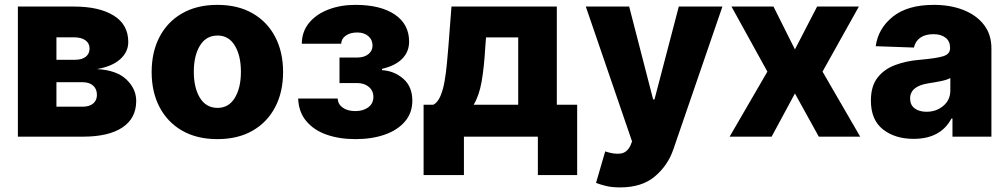

<svg xmlns="http://www.w3.org/2000/svg" viewBox="-20 -573 4228 805"><path d="M55 0V-545.5H290.5Q396 -545.5 456.9 -507.6Q517.8 -469.8 517.8 -397Q517.8 -354.8 483.5 -324.4Q449.2 -294 386.4 -283.4Q469.5 -278.8 510.3 -239.5Q551.1 -200.3 551.1 -149.9Q551.1 -77.4 493.4 -38.7Q435.7 0 327.1 0ZM216.6 -125.7H327.1Q354.4 -125.7 370.4 -138.8Q386.4 -152 386.4 -175.1Q386.4 -199.9 370.4 -214.1Q354.4 -228.3 327.1 -228.3H216.6ZM216.6 -322.4H295.1Q323.5 -322.4 339.5 -335Q355.5 -347.7 355.5 -370Q355.5 -391.7 338.1 -404.1Q320.7 -416.5 290.5 -416.5H216.6Z M891.3 10.3Q805.8 10.3 744 -25Q682.2 -60.4 649 -123.8Q615.8 -187.1 615.8 -271Q615.8 -355.1 649 -418.5Q682.2 -481.9 744 -517.2Q805.8 -552.6 891.3 -552.6Q977.3 -552.6 1038.9 -517.2Q1100.5 -481.9 1133.7 -418.5Q1166.9 -355.1 1166.9 -271Q1166.9 -187.1 1133.7 -123.8Q1100.5 -60.4 1038.9 -25Q977.3 10.3 891.3 10.3ZM892.4 -120.7Q938.9 -120.7 964.5 -162.6Q990.1 -204.5 990.1 -272Q990.1 -339.8 964.5 -381.9Q938.9 -424 892.4 -424Q844.1 -424 818.4 -381.9Q792.6 -339.8 792.6 -272Q792.6 -204.5 818.4 -162.6Q844.1 -120.7 892.4 -120.7Z M1230.1 -159.8H1396Q1396.7 -136 1417.1 -121.6Q1437.5 -107.2 1469.8 -107.2Q1502.5 -107.2 1524 -123Q1545.5 -138.8 1545.5 -166.9Q1545.5 -192.5 1526.5 -208.6Q1507.5 -224.8 1476.9 -224.8H1403.4V-331.7H1476.9Q1507.1 -331.7 1524.5 -345.9Q1541.9 -360.1 1541.9 -381.7Q1541.9 -406.2 1524.3 -421.5Q1506.7 -436.8 1477.6 -436.8Q1448.5 -436.8 1429.9 -423.7Q1411.2 -410.5 1410.5 -389.6H1245.4Q1245.7 -440.3 1275.7 -476.9Q1305.8 -513.5 1356.7 -533Q1407.7 -552.6 1470.2 -552.6Q1575.3 -552.6 1635.3 -512.1Q1695.3 -471.6 1695.3 -398.4Q1695.3 -355.8 1666 -326.3Q1636.7 -296.9 1581.7 -284.4V-278.8Q1632.8 -275.9 1670.8 -242.9Q1708.8 -209.9 1708.8 -150.9Q1708.8 -100.1 1678.1 -63.9Q1647.4 -27.7 1593.6 -8.7Q1539.8 10.3 1470.2 10.3Q1402.3 10.3 1348.7 -8.7Q1295.1 -27.7 1263.7 -65.7Q1232.2 -103.7 1230.1 -159.8Z M1756 160.9V-133.9H1796.9Q1815 -143.5 1826.3 -169.7Q1837.7 -196 1843.9 -231.7Q1850.1 -267.4 1853.7 -306.3Q1857.2 -345.2 1860.1 -379.6L1872.9 -545.5H2314.6V-133.9H2399.9V160.9H2235.1V0H1925.1V160.9ZM1965.9 -133.9H2152.7V-416.2H2017.8L2014.9 -379.6Q2009.9 -291.9 1999.5 -231.9Q1989 -171.9 1965.9 -133.9Z M2579.9 212.7Q2544.4 212.7 2519.4 206.3Q2494.3 199.9 2479 193.9L2517.4 61.8Q2555.4 74.6 2582 70.8Q2608.7 67.1 2622.9 38L2630 19.9L2436.1 -545.5H2617.9L2718.4 -156.2H2724.1L2826 -545.5H3008.9L2802.9 54Q2780.2 120.4 2725.9 166.5Q2671.5 212.7 2579.9 212.7Z M3223 -545.5 3312.9 -365.8 3405.9 -545.5H3581L3428.6 -272.7L3586.6 0H3413L3312.9 -181.1L3215.2 0H3039.1L3197.4 -272.7L3046.9 -545.5Z M3810.7 9.2Q3732.6 9.2 3682 -30.5Q3631.4 -70.3 3631.4 -151.3Q3631.4 -211.6 3659.1 -247.3Q3686.8 -283 3733 -300.2Q3779.1 -317.5 3834.2 -322.1Q3904.1 -328.1 3933.8 -337Q3963.4 -345.9 3963.4 -370.7V-372.5Q3963.4 -399.9 3944.6 -414.8Q3925.8 -429.7 3893.8 -429.7Q3859.4 -429.7 3838.4 -414.8Q3817.5 -399.9 3811.8 -373.6L3651.6 -379.3Q3661.9 -453.8 3723.5 -503.2Q3785.2 -552.6 3895.2 -552.6Q3964.8 -552.6 4019.4 -531.1Q4073.9 -509.6 4105.3 -469.1Q4136.7 -428.6 4136.7 -370.7V0H3973.4V-76H3969.1Q3923.7 9.2 3810.7 9.2ZM3864.3 -104.4Q3905.9 -104.4 3935.2 -129.3Q3964.5 -154.1 3964.5 -193.9V-245.7Q3949.9 -237.9 3923.5 -232.6Q3897 -227.3 3872.9 -223.7Q3795.8 -212 3795.8 -159.8Q3795.8 -132.8 3815 -118.6Q3834.2 -104.4 3864.3 -104.4Z"/></svg>

Font: Inter UI Extra Bold
Style: Regular
Weight: 800
Designer: Rasmus Andersson
Foundry: rsms
Version: 3.2;8d6f07862